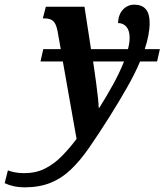

<svg xmlns="http://www.w3.org/2000/svg" viewBox="-165 -565 707 825"><path d="M-60 240Q-107 240 -145 222L-131 167Q-122 171 -104 175Q-86 179 -61 179Q-11 179 28 159.5Q67 140 100 106.5Q133 73 164 32L105 -301H9L21 -354H96L82 -433Q76 -463 63.5 -474.5Q51 -486 27 -486H19L32 -536H198L226 -354H385Q392 -381 392 -403Q392 -434 378 -450Q364 -466 342 -466Q344 -504 364 -524.5Q384 -545 412 -545Q478 -545 478 -467Q478 -417 457 -354H522L510 -301H437Q415 -249 381.5 -190Q348 -131 306 -64Q258 12 218.5 69Q179 126 139 164Q99 202 51 221Q3 240 -60 240ZM259 -102H262Q294 -153 322 -204Q350 -255 368 -301H235L239 -274Q243 -248 247.5 -213.5Q252 -179 255.5 -148.5Q259 -118 259 -102Z"/></svg>

Font: Noto Serif ExtraCondensed
Style: Bold Italic
Weight: 700
Width: 2
Italic angle: -12°
Designer: Monotype Design Team
Foundry: Monotype Imaging Inc.
Version: Version 2.013; ttfautohint (v1.8.4.7-5d5b)